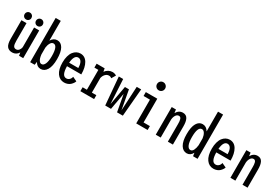

<svg xmlns="http://www.w3.org/2000/svg" viewBox="71 -1898 4357 3007"><g transform="rotate(30 2250.0 -394.5)"><path d="M55.5 -608.5Q55.5 -635 73.2 -653Q91 -671 117 -671Q143 -671 161 -652.8Q179 -634.5 179 -608.5Q179 -582.5 161 -564.8Q143 -547 117 -547Q91 -547 73.2 -564.8Q55.5 -582.5 55.5 -608.5ZM261.5 -608.5Q261.5 -635 279.2 -653Q297 -671 323 -671Q349 -671 366.8 -653Q384.5 -635 384.5 -608.5Q384.5 -582.5 366.8 -564.8Q349 -547 323 -547Q297 -547 279.2 -564.8Q261.5 -582.5 261.5 -608.5ZM185 10Q122.5 10 91.2 -30Q60 -70 60 -166V-501H152V-182.5Q152 -117 166 -90.2Q180 -63.5 214 -63.5Q244.5 -63.5 264.5 -88.8Q284.5 -114 289 -144V-501H381.5V0H306L297 -54.5Q278.5 -23.5 249.5 -6.8Q220.5 10 185 10Z M507 0V-800H599V-442.5Q639.5 -511 707 -511Q772.5 -511 810.8 -445.8Q849 -380.5 849 -251Q849 -122 808 -55.5Q767 11 699.5 11Q634 11 597 -57.5L588.5 0ZM678.5 -437.5Q647 -437.5 626 -401.8Q605 -366 599 -316.5V-192.5Q603 -157.5 611.2 -129.8Q619.5 -102 636 -82.2Q652.5 -62.5 674.5 -62.5Q711 -62.5 732.5 -110.5Q754 -158.5 754 -251Q754 -437.5 678.5 -437.5Z M1283.5 -101.5Q1278.5 -84.5 1266.5 -66.5Q1254.5 -48.5 1235.8 -30.2Q1217 -12 1187.5 -0.5Q1158 11 1124 11Q1045 11 996.2 -56.5Q947.5 -124 947.5 -250.5Q947.5 -314.5 961.8 -365.2Q976 -416 1000.5 -447.5Q1025 -479 1056.8 -495.5Q1088.5 -512 1125 -512Q1207 -512 1251.8 -436.5Q1296.5 -361 1296.5 -234H1038Q1039.5 -147.5 1060.2 -105Q1081 -62.5 1124 -62.5Q1148 -62.5 1166.2 -75.8Q1184.5 -89 1193 -104.8Q1201.5 -120.5 1205.5 -138.5ZM1125 -440Q1089.5 -440 1067.5 -405Q1045.5 -370 1040 -298H1206Q1206 -324 1202 -347.5Q1198 -371 1189 -392.5Q1180 -414 1163.5 -427Q1147 -440 1125 -440Z M1582.5 -70.5H1663.5V0H1415V-70.5H1492.5V-429.5H1420.5V-500H1565.5L1576 -443Q1599.5 -475.5 1632.8 -493.8Q1666 -512 1703.5 -512Q1728 -512 1748.2 -504.2Q1768.5 -496.5 1776 -489.5L1731 -415.5Q1726 -422.5 1713.2 -429Q1700.5 -435.5 1684 -435.5Q1647.5 -435.5 1619.8 -407Q1592 -378.5 1582.5 -334Z M1969 0H1864.5L1821.5 -500H1900.5L1924.5 -60L1987 -405.5H2059.5L2122.5 -61.5L2146 -500H2226L2183 0H2078.5L2023.5 -301.5Z M2523.5 -645.8Q2502 -624.5 2471.5 -624.5Q2441 -624.5 2419.8 -645.8Q2398.5 -667 2398.5 -698Q2398.5 -729 2419.8 -750.2Q2441 -771.5 2471.5 -771.5Q2502 -771.5 2523.5 -750.2Q2545 -729 2545 -698Q2545 -667 2523.5 -645.8ZM2517.5 -70.5H2631.5V0H2425V-429.5H2310V-500H2517.5Z M2778.5 0V-500H2855L2863 -439Q2904 -511.5 2978.5 -511.5Q3009 -511.5 3030.8 -498.5Q3052.5 -485.5 3065 -460.5Q3077.5 -435.5 3083 -403Q3088.5 -370.5 3088.5 -328V0H2997V-317Q2997 -344 2995.5 -362.8Q2994 -381.5 2989 -400.2Q2984 -419 2973.5 -428.5Q2963 -438 2947 -438Q2914.5 -438 2893.2 -406Q2872 -374 2868 -327.5V0Z M3534.5 0H3453L3444.5 -57.5Q3407.5 11 3342 11Q3274.5 11 3233.5 -55.5Q3192.5 -122 3192.5 -251Q3192.5 -380.5 3230.8 -445.8Q3269 -511 3334.5 -511Q3403 -511 3442.5 -442.5V-800H3534.5ZM3287.5 -251Q3287.5 -158.5 3309 -110.5Q3330.5 -62.5 3367 -62.5Q3399 -62.5 3417.8 -99.8Q3436.5 -137 3442.5 -192.5V-316.5Q3436.5 -366 3415.5 -401.8Q3394.5 -437.5 3363 -437.5Q3287.5 -437.5 3287.5 -251Z M3983.5 -101.5Q3978.5 -84.5 3966.5 -66.5Q3954.5 -48.5 3935.8 -30.2Q3917 -12 3887.5 -0.5Q3858 11 3824 11Q3745 11 3696.2 -56.5Q3647.5 -124 3647.5 -250.5Q3647.5 -314.5 3661.8 -365.2Q3676 -416 3700.5 -447.5Q3725 -479 3756.8 -495.5Q3788.5 -512 3825 -512Q3907 -512 3951.8 -436.5Q3996.5 -361 3996.5 -234H3738Q3739.5 -147.5 3760.2 -105Q3781 -62.5 3824 -62.5Q3848 -62.5 3866.2 -75.8Q3884.5 -89 3893 -104.8Q3901.5 -120.5 3905.5 -138.5ZM3825 -440Q3789.5 -440 3767.5 -405Q3745.5 -370 3740 -298H3906Q3906 -324 3902 -347.5Q3898 -371 3889 -392.5Q3880 -414 3863.5 -427Q3847 -440 3825 -440Z M4128.5 0V-500H4205L4213 -439Q4254 -511.5 4328.5 -511.5Q4359 -511.5 4380.8 -498.5Q4402.5 -485.5 4415 -460.5Q4427.5 -435.5 4433 -403Q4438.5 -370.5 4438.5 -328V0H4347V-317Q4347 -344 4345.5 -362.8Q4344 -381.5 4339 -400.2Q4334 -419 4323.5 -428.5Q4313 -438 4297 -438Q4264.5 -438 4243.2 -406Q4222 -374 4218 -327.5V0Z"/></g></svg>

Font: League Mono Condensed
Style: Regular
Weight: 400
Width: 1
Designer: Tyler Finck
Foundry: The League of Moveable Type / Tyler Finck
Version: Version 2.210